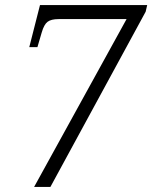

<svg xmlns="http://www.w3.org/2000/svg" viewBox="-20 -734 598 754"><path d="M114 0 477 -659H210Q181 -659 167 -648.5Q153 -638 144 -607L127 -549H95L137 -714H558L552 -688L178 0Z"/></svg>

Font: Noto Serif Light
Style: Italic
Weight: 300
Italic angle: -12°
Designer: Monotype Design Team
Foundry: Monotype Imaging Inc.
Version: Version 2.013